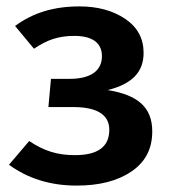

<svg xmlns="http://www.w3.org/2000/svg" viewBox="-20 -564 539 599"><path d="M228 -544C147 -544 83 -524 27 -483L86 -412C126 -439 161 -452 212 -452C264 -452 298 -433 298 -389C298 -341 260 -318 197 -318H139L131 -230H208C283 -230 321 -206 321 -159C321 -106 285 -80 214 -80C158 -80 118 -93 71 -124L8 -50C67 -7 137 15 219 15C289 15 346 1 390 -29C433 -58 455 -99 455 -154C455 -230 409 -268 316 -283C392 -302 428 -339 428 -399C428 -444 409 -479 371 -505C332 -531 285 -544 228 -544Z"/></svg>

Font: Fira Sans Medium
Style: Regular
Weight: 500
Designer: Carrois Corporate & Edenspiekermann AG
Foundry: Carrois Corporate GbR & Edenspiekermann AG
Version: Version 4.203